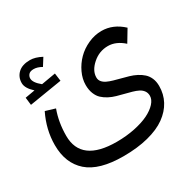

<svg xmlns="http://www.w3.org/2000/svg" viewBox="-159 -808 1106 1087"><g transform="rotate(-30 394.5 -264.5)"><path d="M248 -496.1 254.9 -444.8 42 -410.2 36.1 -460 100.1 -471.2Q58.1 -508.8 58.1 -543Q58.1 -582 85.2 -607.4Q112.3 -632.8 163.1 -632.8Q197.3 -632.8 238.8 -610.8L208 -562Q180.2 -578.1 155.8 -578.1Q132.8 -578.1 122.8 -566.9Q112.8 -555.7 112.8 -541Q112.8 -514.2 154.8 -480ZM439.9 -358.9Q439.9 -342.8 449.7 -330.8Q459.5 -318.8 475.8 -311Q492.2 -303.2 513.4 -297.1Q534.7 -291 558.3 -284.9Q582 -278.8 605.7 -272Q629.4 -265.1 650.6 -254.2Q671.9 -243.2 688.2 -228.5Q704.6 -213.9 714.4 -191.4Q724.1 -168.9 724.1 -140.1Q724.1 -86.9 700.4 -42.7Q676.8 1.5 631.1 34.4Q585.4 67.4 513.7 85.7Q441.9 104 351.1 104Q192.9 104 118.9 38.8Q44.9 -26.4 44.9 -145Q44.9 -245.1 91.8 -340.8L154.8 -321.8Q127 -246.6 127 -158.2Q127 14.2 358.9 14.2Q421.4 14.2 476.8 2.7Q532.2 -8.8 569.8 -27.3Q607.4 -45.9 629.2 -69.8Q650.9 -93.8 650.9 -118.2Q650.9 -137.2 641.1 -150.9Q631.3 -164.6 615 -172.9Q598.6 -181.2 577.1 -187.3Q555.7 -193.4 532.2 -199.2Q508.8 -205.1 485.1 -211.7Q461.4 -218.3 439.9 -229.5Q418.5 -240.7 402.1 -255.9Q385.7 -271 376 -295.7Q366.2 -320.3 366.2 -352.1Q366.2 -392.1 385 -432.1Q403.8 -472.2 434.6 -503.2Q465.3 -534.2 508.3 -553.7Q551.3 -573.2 596.2 -573.2Q671.9 -573.2 733.9 -515.1L687 -437Q638.2 -481 585 -481Q527.8 -481 483.9 -442.1Q439.9 -403.3 439.9 -358.9Z"/></g></svg>

Font: FiraGO
Style: Regular
Weight: 400
Designer: bBox Type
Foundry: bBox Type GmbH
Version: Version 1.001;PS 001.001;hotconv 1.0.88;makeotf.lib2.5.64775